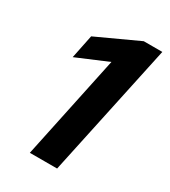

<svg xmlns="http://www.w3.org/2000/svg" viewBox="-171 -774 762 860"><g transform="rotate(30 210.0 -344.0)"><path d="M123 0 236 -535 75 -467 100 -589 315 -688H411L264 0Z"/></g></svg>

Font: Saira SemiExpanded SemiBold
Style: Italic
Weight: 600
Width: 6
Italic angle: -12°
Designer: Hector Gatti with collaboration of the Omnibus-Type team
Foundry: Omnibus-Type
Version: Version 1.101